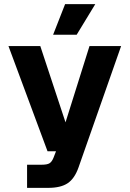

<svg xmlns="http://www.w3.org/2000/svg" viewBox="-20 -759 627 929"><path d="M111 150V38H182Q208 38 219.5 31Q231 24 239 4L251 -27H210L21 -536H175L297 -167L413 -536H566L360 51Q341 105 307.5 127.5Q274 150 213 150ZM237 -591 295 -739H441L351 -591Z"/></svg>

Font: Geist
Style: Bold
Weight: 400
Designer: Basement.studio, Andrés Briganti, Mateo Zaragoza
Foundry: Basement.studio, Vercel, Andrés Briganti, Guido Ferreyra, Mateo Zaragoza
Version: Version 1.401